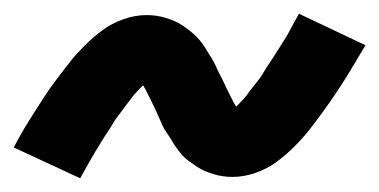

<svg xmlns="http://www.w3.org/2000/svg" viewBox="-33 -440 553 280"><path d="M84 -180 -13 -225Q-2 -246 9 -263.5Q20 -281 30 -296.5Q40 -312 50 -325Q60 -338 68.5 -349Q77 -360 90 -373Q103 -386 116.5 -396Q130 -406 147 -412Q164 -418 181 -418Q188 -418 195 -417Q202 -416 208.5 -414Q215 -412 221 -409.5Q227 -407 233 -403Q239 -399 244 -395Q249 -391 253.5 -386.5Q258 -382 262 -376.5Q266 -371 269.5 -365Q273 -359 276.5 -353.5Q280 -348 282.5 -342Q285 -336 288 -330.5Q291 -325 293.5 -319.5Q296 -314 300 -306Q304 -298 307 -292Q310 -286 314 -280.5Q318 -275 318 -273L317 -272Q315 -272 311 -273Q307 -274 304 -274H300Q300 -275 305 -279Q310 -283 314.5 -287.5Q319 -292 323 -296.5Q327 -301 328.5 -303.5Q330 -306 333 -309.5Q336 -313 338.5 -316.5Q341 -320 344 -323.5Q347 -327 349.5 -331.5Q352 -336 355 -340.5Q358 -345 361 -349.5Q364 -354 367.5 -359.5Q371 -365 374.5 -370.5Q378 -376 381.5 -381.5Q385 -387 388.5 -393.5Q392 -400 395.5 -406.5Q399 -413 403 -420L500 -374Q488 -354 477.5 -336.5Q467 -319 456.5 -303.5Q446 -288 436.5 -275Q427 -262 418 -250.5Q409 -239 396.5 -226.5Q384 -214 370.5 -204Q357 -194 340 -188Q323 -182 306 -182Q299 -182 292 -183Q285 -184 278.5 -186Q272 -188 266 -190.5Q260 -193 254 -197Q248 -201 242.5 -205Q237 -209 233 -213.5Q229 -218 225 -223.5Q221 -229 217.5 -235Q214 -241 210 -246.5Q206 -252 203.5 -258Q201 -264 198.5 -269.5Q196 -275 193.5 -280.5Q191 -286 187 -294Q183 -302 180 -308Q177 -314 173 -319.5Q169 -325 169 -327H170Q172 -327 176 -326.5Q180 -326 183 -326H187Q186 -324 181.5 -320.5Q177 -317 172.5 -312.5Q168 -308 164 -303.5Q160 -299 158 -296Q156 -293 153.5 -290Q151 -287 148.5 -283.5Q146 -280 143 -276Q140 -272 137 -268Q134 -264 131.5 -259.5Q129 -255 125.5 -250Q122 -245 119 -240Q116 -235 112.5 -229.5Q109 -224 105.5 -218Q102 -212 98.5 -206Q95 -200 91.5 -193.5Q88 -187 84 -180Z"/></svg>

Font: Iosevka Extrabold
Style: Italic
Weight: 800
Italic angle: -9°
Monospace: yes
Designer: Belleve Invis
Foundry: Belleve Invis
Version: Version 32.5.0; ttfautohint (v1.8.4)